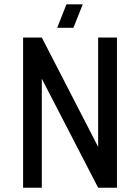

<svg xmlns="http://www.w3.org/2000/svg" viewBox="-20 -877 654 897"><path d="M175.3 -701.7 438.5 -190.9V-701.7H526.4V0H438.5L175.3 -509.3V0H87.9V-701.7ZM290.5 -856.9H366.7L322.8 -747.1H247.1Z"/></svg>

Font: Aeronef
Style: Regular
Weight: 400
Designer: Peter Wiegel - CAT-Fonts Germany
Foundry: CAT-Fonts, Peter Wiegel
Version: Version 0.002